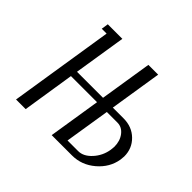

<svg xmlns="http://www.w3.org/2000/svg" viewBox="-123 -672 833 833"><g transform="rotate(45 293.0 -256.0)"><path d="M59.1 0 134.8 -480H105L109.9 -512.2H199.2L161.1 -272H320.8L358.9 -512.2H418.9L380.9 -272H446.8Q498.5 -272 532.2 -239Q565.9 -206.1 565.9 -157.2Q565.9 -150.9 564 -136.2Q554.7 -79.6 508.1 -39.8Q461.4 0 402.8 0H277.8L315.9 -240.2H155.8L118.2 0ZM342.8 -32.2H408.2Q440.4 -32.2 468.8 -63.2Q497.1 -94.2 503.9 -136.2Q505.9 -149.9 505.9 -156.2Q505.9 -191.9 487.3 -216.1Q468.8 -240.2 440.9 -240.2H376Z"/></g></svg>

Font: Gawaa
Style: Italic
Weight: 400
Designer: T. Christopher White
Version: Version 1.0